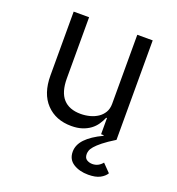

<svg xmlns="http://www.w3.org/2000/svg" viewBox="-131 -622 862 936"><g transform="rotate(20 300.0 -154.5)"><path d="M502 0Q463 24 440.5 42Q418 60 406.5 73.5Q395 87 392 97Q389 107 389 114Q389 135 402 143Q415 151 431 151Q462 151 483 125L523 166Q513 183 490.5 195Q468 207 430 207Q384 207 352.5 187Q321 167 321 127Q321 91 350 60.5Q379 30 436 3L435 0H422V-84H418Q410 -65 398 -47.5Q386 -30 368.5 -17Q351 -4 327 4Q303 12 271 12Q190 12 141 -39.5Q92 -91 92 -185V-516H172V-199Q172 -128 203 -93.5Q234 -59 294 -59Q318 -59 341 -65Q364 -71 382 -83Q400 -95 411 -113.5Q422 -132 422 -158V-516H502Z"/></g></svg>

Font: IBM Plaex Mono
Style: Regular
Weight: 400
Designer: Mike Abbink, Paul van der Laan, Pieter van Rosmalen
Foundry: Bold Monday
Version: Version 2.003